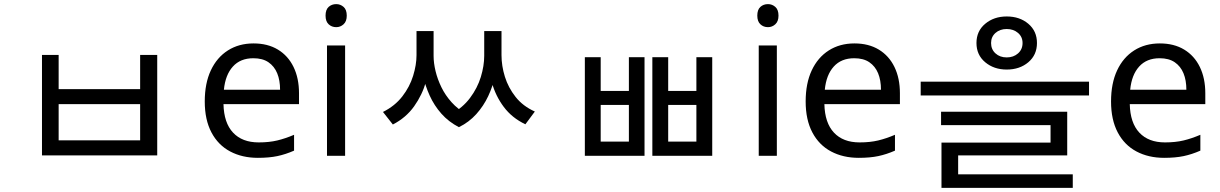

<svg xmlns="http://www.w3.org/2000/svg" viewBox="-20 -757 5928 933"><path d="M184 -490H265V-324H661V-490H744V-2H184ZM265 -251V-75H661V-251Z M1212 -546Q1281 -546 1330.5 -516Q1380 -486 1406.5 -431.5Q1433 -377 1433 -304V-251H1066Q1068 -160 1112.5 -112.5Q1157 -65 1237 -65Q1288 -65 1327.5 -74.5Q1367 -84 1409 -102V-25Q1368 -7 1328 1.5Q1288 10 1233 10Q1157 10 1098.5 -21Q1040 -52 1007.5 -113.5Q975 -175 975 -264Q975 -352 1004.5 -415Q1034 -478 1087.5 -512Q1141 -546 1212 -546ZM1211 -474Q1148 -474 1111.5 -433.5Q1075 -393 1068 -321H1341Q1341 -367 1327 -401Q1313 -435 1284.5 -454.5Q1256 -474 1211 -474Z M1657 -536V0H1569V-536ZM1614 -737Q1634 -737 1649.5 -723.5Q1665 -710 1665 -681Q1665 -653 1649.5 -639Q1634 -625 1614 -625Q1592 -625 1577 -639Q1562 -653 1562 -681Q1562 -710 1577 -723.5Q1592 -737 1614 -737Z M2004 -606H2069V-489Q2069 -427 2050.5 -361.5Q2032 -296 1992.5 -240.5Q1953 -185 1889 -152L1841 -213Q1899 -242 1935 -288.5Q1971 -335 1987.5 -388.5Q2004 -442 2004 -489ZM2025 -606H2087V-486Q2087 -451 2096.5 -411.5Q2106 -372 2125 -333Q2144 -294 2174.5 -260Q2205 -226 2247 -203L2210 -139Q2160 -165 2125 -204.5Q2090 -244 2068 -292.5Q2046 -341 2035.5 -390.5Q2025 -440 2025 -486ZM2333 -606H2396V-486Q2396 -439 2385.5 -388.5Q2375 -338 2352.5 -290Q2330 -242 2294.5 -202.5Q2259 -163 2210 -139L2172 -203Q2228 -233 2264 -281Q2300 -329 2316.5 -383Q2333 -437 2333 -486ZM2352 -606H2417V-489Q2417 -437 2433.5 -384Q2450 -331 2485.5 -286Q2521 -241 2579 -215L2533 -153Q2468 -184 2428 -237.5Q2388 -291 2370 -356.5Q2352 -422 2352 -489Z M2822 -479H2899V-315H3036V-479H3112V0H2822ZM2899 -247V-69H3036V-247ZM3150 -479H3227V-315H3364V-479H3441V0H3150ZM3227 -247V-69H3364V-247Z M3755 -536V0H3667V-536ZM3712 -737Q3732 -737 3747.5 -723.5Q3763 -710 3763 -681Q3763 -653 3747.5 -639Q3732 -625 3712 -625Q3690 -625 3675 -639Q3660 -653 3660 -681Q3660 -710 3675 -723.5Q3690 -737 3712 -737Z M4132 -546Q4201 -546 4250.5 -516Q4300 -486 4326.5 -431.5Q4353 -377 4353 -304V-251H3986Q3988 -160 4032.5 -112.5Q4077 -65 4157 -65Q4208 -65 4247.5 -74.5Q4287 -84 4329 -102V-25Q4288 -7 4248 1.5Q4208 10 4153 10Q4077 10 4018.5 -21Q3960 -52 3927.5 -113.5Q3895 -175 3895 -264Q3895 -352 3924.5 -415Q3954 -478 4007.5 -512Q4061 -546 4132 -546ZM4131 -474Q4068 -474 4031.5 -433.5Q3995 -393 3988 -321H4261Q4261 -367 4247 -401Q4233 -435 4204.5 -454.5Q4176 -474 4131 -474Z M4872 -677Q4935 -677 4977 -641.5Q5019 -606 5019 -548Q5019 -490 4977 -454.5Q4935 -419 4872 -419Q4810 -419 4767.5 -454.5Q4725 -490 4725 -548Q4725 -606 4767.5 -641.5Q4810 -677 4872 -677ZM4872 -616Q4839 -616 4817.5 -597Q4796 -578 4796 -548Q4796 -517 4817.5 -497.5Q4839 -478 4872 -478Q4905 -478 4927 -497.5Q4949 -517 4949 -548Q4949 -578 4927 -597Q4905 -616 4872 -616ZM4454 -360H5272V-293H4454ZM4553 -214H5166V-2H4636V112H4555V-64H5085V-149H4553ZM4555 90H5193V156H4555Z M5616 -546Q5685 -546 5734.5 -516Q5784 -486 5810.5 -431.5Q5837 -377 5837 -304V-251H5470Q5472 -160 5516.5 -112.5Q5561 -65 5641 -65Q5692 -65 5731.5 -74.5Q5771 -84 5813 -102V-25Q5772 -7 5732 1.5Q5692 10 5637 10Q5561 10 5502.5 -21Q5444 -52 5411.5 -113.5Q5379 -175 5379 -264Q5379 -352 5408.5 -415Q5438 -478 5491.5 -512Q5545 -546 5616 -546ZM5615 -474Q5552 -474 5515.5 -433.5Q5479 -393 5472 -321H5745Q5745 -367 5731 -401Q5717 -435 5688.5 -454.5Q5660 -474 5615 -474Z"/></svg>

Font: korean25
Style: Book
Weight: 400
Designer: Jelle Bosma - Monotype Design Team
Foundry: Monotype Imaging Inc.
Version: Version 2.003